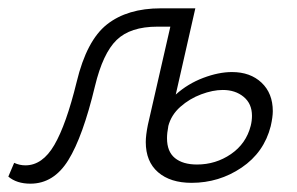

<svg xmlns="http://www.w3.org/2000/svg" viewBox="-41 -433 712 461"><path d="M614 -166Q614 -152 609 -130Q593 -67 539 -30.5Q485 6 419 6Q368 6 338.5 -19.5Q309 -45 309 -92Q309 -108 314 -133L368 -369H337Q272 -369 239 -337Q206 -305 187 -226Q158 -105 123 -48.5Q88 8 32 8Q-1 8 -21 -9L-7 -42Q6 -36 20 -36Q61 -36 89.5 -85Q118 -134 143 -236Q167 -336 216 -374.5Q265 -413 345 -413H428L381 -206Q410 -232 447 -246Q484 -260 516 -260Q560 -260 587 -234.5Q614 -209 614 -166ZM564 -155Q564 -184 544 -200.5Q524 -217 494 -217Q470 -217 442 -206.5Q414 -196 392 -176.5Q370 -157 363 -130V-129Q360 -114 360 -101Q360 -69 379 -53.5Q398 -38 432 -38Q477 -38 513.5 -63Q550 -88 561 -131Q564 -143 564 -155Z"/></svg>

Font: Ysabeau Infant Semilight
Style: Italic
Weight: 300
Italic angle: -12°
Designer: Christian Thalmann (Catharsis Fonts)
Version: Version 0.003